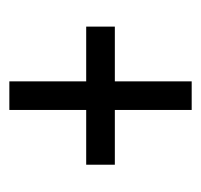

<svg xmlns="http://www.w3.org/2000/svg" viewBox="-30 -514 444 425"><g transform="rotate(-90 192.5 -302.0)"><path d="M161.1 -100.2V-270.3H39.9V-333.7H161.1V-503.8H224.4V-333.7H345.6V-270.3H224.4V-100.2Z"/></g></svg>

Font: Georama ExtraCondensed Thin
Style: Regular
Weight: 100
Width: 2
Designer: Jean-Baptiste Levee
Foundry: Production Type
Version: Version 1.001